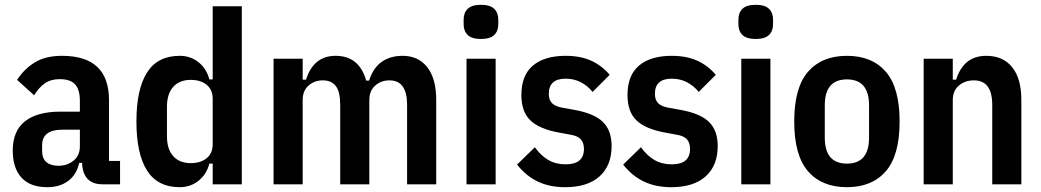

<svg xmlns="http://www.w3.org/2000/svg" viewBox="-20 -766 4325 798"><path d="M406 0Q325 0 321 -89H309Q299 -41 264 -14.5Q229 12 177 12Q105 12 69 -28Q33 -68 33 -140Q33 -222 84 -262Q135 -302 231 -302H312V-347Q312 -393 292.5 -415Q273 -437 228 -437Q191 -437 166 -419.5Q141 -402 122 -370L51 -434Q80 -479 124.5 -506.5Q169 -534 238 -534Q433 -534 433 -350V-97H479V0ZM223 -77Q260 -77 286 -98.5Q312 -120 312 -158V-227H239Q155 -227 155 -162V-140Q155 -107 173 -92Q191 -77 223 -77Z M864 -86H850Q839 -42 805.5 -15Q772 12 727 12Q635 12 591 -57.5Q547 -127 547 -261Q547 -395 591 -464.5Q635 -534 727 -534Q772 -534 805.5 -507Q839 -480 850 -436H864V-740H985V0H864ZM773 -88Q814 -88 839 -108.5Q864 -129 864 -166V-356Q864 -393 839 -413.5Q814 -434 773 -434Q726 -434 700 -405Q674 -376 674 -323V-199Q674 -146 700 -117Q726 -88 773 -88Z M1117 0V-522H1238V-435H1252Q1283 -534 1375 -534Q1473 -534 1502 -431H1514Q1531 -484 1566.5 -509Q1602 -534 1653 -534Q1719 -534 1756 -486.5Q1793 -439 1793 -351V0H1672V-330Q1672 -432 1599 -432Q1564 -432 1539.5 -410.5Q1515 -389 1515 -350V0H1394V-330Q1394 -384 1376 -408Q1358 -432 1322 -432Q1287 -432 1262.5 -410.5Q1238 -389 1238 -350V0Z M1979 -604Q1941 -604 1924 -620.5Q1907 -637 1907 -665V-685Q1907 -713 1924 -729.5Q1941 -746 1979 -746Q2017 -746 2034 -729.5Q2051 -713 2051 -685V-665Q2051 -637 2034 -620.5Q2017 -604 1979 -604ZM1919 -522H2040V0H1919Z M2329 12Q2264 12 2215 -11.5Q2166 -35 2129 -82L2203 -154Q2228 -119 2259 -101Q2290 -83 2331 -83Q2407 -83 2407 -147Q2407 -172 2394.5 -186.5Q2382 -201 2352 -206L2303 -215Q2221 -230 2184 -266Q2147 -302 2147 -371Q2147 -453 2195 -493.5Q2243 -534 2331 -534Q2392 -534 2436.5 -514Q2481 -494 2514 -455L2443 -384Q2423 -409 2394.5 -424Q2366 -439 2331 -439Q2261 -439 2261 -376Q2261 -350 2275 -336.5Q2289 -323 2319 -318L2369 -309Q2451 -294 2486.5 -258.5Q2522 -223 2522 -159Q2522 -78 2472 -33Q2422 12 2329 12Z M2770 12Q2705 12 2656 -11.5Q2607 -35 2570 -82L2644 -154Q2669 -119 2700 -101Q2731 -83 2772 -83Q2848 -83 2848 -147Q2848 -172 2835.5 -186.5Q2823 -201 2793 -206L2744 -215Q2662 -230 2625 -266Q2588 -302 2588 -371Q2588 -453 2636 -493.5Q2684 -534 2772 -534Q2833 -534 2877.5 -514Q2922 -494 2955 -455L2884 -384Q2864 -409 2835.5 -424Q2807 -439 2772 -439Q2702 -439 2702 -376Q2702 -350 2716 -336.5Q2730 -323 2760 -318L2810 -309Q2892 -294 2927.5 -258.5Q2963 -223 2963 -159Q2963 -78 2913 -33Q2863 12 2770 12Z M3121 -604Q3083 -604 3066 -620.5Q3049 -637 3049 -665V-685Q3049 -713 3066 -729.5Q3083 -746 3121 -746Q3159 -746 3176 -729.5Q3193 -713 3193 -685V-665Q3193 -637 3176 -620.5Q3159 -604 3121 -604ZM3061 -522H3182V0H3061Z M3500 12Q3396 12 3338.5 -54Q3281 -120 3281 -261Q3281 -402 3338.5 -468Q3396 -534 3500 -534Q3604 -534 3661.5 -468Q3719 -402 3719 -261Q3719 -120 3661.5 -54Q3604 12 3500 12ZM3500 -86Q3592 -86 3592 -194V-328Q3592 -436 3500 -436Q3408 -436 3408 -328V-194Q3408 -86 3500 -86Z M3819 0V-522H3940V-435H3954Q3985 -534 4079 -534Q4149 -534 4187 -486.5Q4225 -439 4225 -351V0H4104V-330Q4104 -432 4028 -432Q3991 -432 3965.5 -410.5Q3940 -389 3940 -350V0Z"/></svg>

Font: IBM Plex Sans Cond SmBld
Style: Regular
Weight: 600
Width: 3
Designer: Mike Abbink, Paul van der Laan, Pieter van Rosmalen
Foundry: Bold Monday
Version: Version 1.3